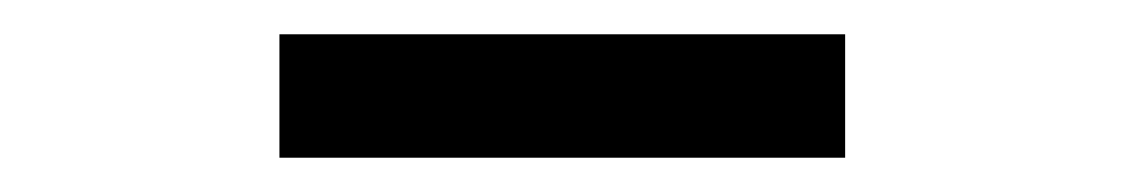

<svg xmlns="http://www.w3.org/2000/svg" viewBox="-20 -696 656 112"><path d="M143 -676H473V-604H143Z"/></svg>

Font: Overpass Mono
Style: Regular
Weight: 400
Monospace: yes
Designer: Delve Withrington, Dave Bailey
Foundry: Delve Fonts
Version: Version 1.000;DELV;Overpass